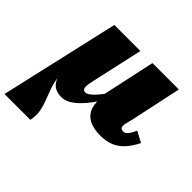

<svg xmlns="http://www.w3.org/2000/svg" viewBox="-245 -749 1204 1204"><g transform="rotate(45 357.0 -146.5)"><path d="M209 12Q178 12 156 2Q134 -8 120 -28.5Q106 -49 99.5 -80Q93 -111 92 -152L107 -163Q99 -104 106 -58Q113 -12 127 26.5Q141 65 154.5 100Q168 135 174 171.5Q180 208 171 250H-58L123 -543H354L278 -201Q274 -183 271.5 -169Q269 -155 269 -143Q269 -132 274.5 -123.5Q280 -115 293 -115Q305 -115 319.5 -125Q334 -135 350 -152Q366 -169 384 -193Q402 -217 420 -246L418 -176Q395 -139 370 -105Q345 -71 318.5 -45Q292 -19 264.5 -3.5Q237 12 209 12ZM551 10Q493 10 455.5 -8Q418 -26 401 -60.5Q384 -95 387 -145Q388 -150 388 -154Q388 -158 388.5 -162.5Q389 -167 389 -170L377 -154L461 -543H695L623 -206Q618 -185 614.5 -172Q611 -159 609.5 -151Q608 -143 608 -134Q608 -122 614.5 -116Q621 -110 634 -110Q647 -110 656 -117.5Q665 -125 674.5 -140Q684 -155 693 -176L765 -138Q744 -95 716 -61.5Q688 -28 648 -9Q608 10 551 10Z"/></g></svg>

Font: Roboto Serif Black
Style: Italic
Weight: 900
Italic angle: -10°
Version: Version 1.008